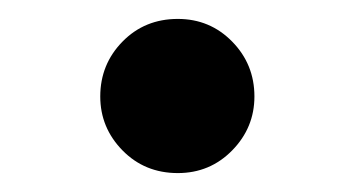

<svg xmlns="http://www.w3.org/2000/svg" viewBox="-20 -467 375 203"><path d="M168 -284Q133 -284 109.5 -308Q86 -332 86 -365Q86 -399 109.5 -423Q133 -447 168 -447Q202 -447 225.5 -423Q249 -399 249 -365Q249 -332 225.5 -308Q202 -284 168 -284Z"/></svg>

Font: Noto Serif HK ExtraLight
Style: Bold
Weight: 700
Version: Version 2.002-H1;hotconv 1.1.0;makeotfexe 2.6.0